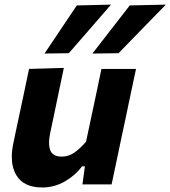

<svg xmlns="http://www.w3.org/2000/svg" viewBox="-20 -797 737 830"><path d="M163 13.5Q82.5 13.5 51 -39Q31 -72 31 -119Q31 -147 38 -179.5Q46 -218.5 57.5 -272Q72.5 -342 83.5 -393.8Q94.5 -445.5 105.5 -499L256 -503.5Q245 -450.5 234 -398.5Q223 -346.5 211.5 -290.5L196.5 -219.5Q192 -198 192 -180.5Q192 -161 197.5 -147Q208 -120 247 -120Q277.5 -120 302.8 -138.2Q328 -156.5 352 -184.5L374.5 -290.5Q386.5 -346.5 397 -396Q407.5 -445.5 418.5 -499H568Q556.5 -445.5 545.5 -393.5Q534.5 -341.5 520 -271.5L508 -216Q495 -154 484.5 -104Q473.5 -53.5 462.5 0H336.5L347 -78H334.5Q306.5 -39.5 260.8 -13Q215 13.5 163 13.5ZM379.5 -565.5Q420.5 -618.5 460.5 -670Q500.5 -721.5 541 -773.5L697 -777Q644 -723 593 -670.5Q542 -618 492.5 -567ZM172.5 -565.5Q200.5 -607.5 242.5 -670Q277 -721.5 312 -773.5L460 -777Q413 -723 367.5 -670.5Q322 -618 277.5 -567Z"/></svg>

Font: Heraclito
Style: Bold Italic
Weight: 700
Italic angle: -12°
Designer: Kostas Bartsokas (font) & Cristiano Sobral (main changes)
Foundry: Kostas Bartsokas (font) & Cristiano Sobral (main changes)
Version: Version 1.00;July 8, 2020;FontCreator 13.0.0.2655 64-bit